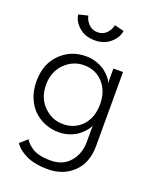

<svg xmlns="http://www.w3.org/2000/svg" viewBox="-155 -723 840 1032"><g transform="rotate(20 265.0 -206.5)"><path d="M374.5 -619Q370.5 -581.5 335 -550Q299.5 -518.5 245 -518.5Q190.5 -518.5 155 -549.5Q119.5 -580.5 115.5 -619L168.5 -632Q173.5 -606.5 193.5 -585.5Q213.5 -564.5 245 -564.5Q276.5 -564.5 296.2 -585.5Q316 -606.5 320.5 -632ZM244.5 219Q172.5 219 124 196.8Q75.5 174.5 52 139.5L93.5 103Q102 115.5 111 124.8Q120 134 137 145.5Q154 157 181 163.2Q208 169.5 243 169.5Q313.5 169.5 353.2 123Q393 76.5 393 7.5V-86Q390.5 -75 378.2 -59.2Q366 -43.5 346.5 -27Q327 -10.5 296.5 0.8Q266 12 232.5 12Q190.5 12 153.2 -3Q116 -18 88 -45.2Q60 -72.5 43.5 -114Q27 -155.5 27 -205Q27 -304 86.5 -363.2Q146 -422.5 232.5 -422.5Q266 -422.5 296.2 -411.8Q326.5 -401 346.2 -385.2Q366 -369.5 378.2 -353.5Q390.5 -337.5 392.5 -325V-410.5H447.5V12Q447.5 109.5 390 164.2Q332.5 219 244.5 219ZM239 -37Q305.5 -37 348.2 -83Q391 -129 391 -205Q391 -280.5 348.2 -327Q305.5 -373.5 239 -373.5Q176 -373.5 129 -326.8Q82 -280 82 -205Q82 -130 129 -83.5Q176 -37 239 -37Z"/></g></svg>

Font: League Spartan Light
Style: Regular
Weight: 277
Foundry: The League of Moveable Type
Version: Version 2.002